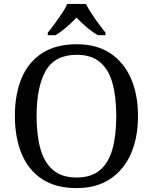

<svg xmlns="http://www.w3.org/2000/svg" viewBox="-20 -951 782 981"><path d="M371 10Q265 10 195 -36Q125 -82 90.5 -165Q56 -248 56 -359Q56 -470 90.5 -552Q125 -634 195.5 -679.5Q266 -725 372 -725Q473 -725 542.5 -679.5Q612 -634 648.5 -551.5Q685 -469 685 -358Q685 -247 648.5 -164.5Q612 -82 542 -36Q472 10 371 10ZM371 -44Q446 -44 490.5 -81.5Q535 -119 554.5 -189Q574 -259 574 -358Q574 -457 554.5 -527Q535 -597 490.5 -634Q446 -671 372 -671Q260 -671 213.5 -589Q167 -507 167 -358Q167 -259 187 -189Q207 -119 252 -81.5Q297 -44 371 -44ZM224 -784Q240 -803 259 -829Q278 -855 296 -882Q314 -909 324 -931H419Q430 -909 447.5 -882Q465 -855 484.5 -829Q504 -803 519 -784V-771H480Q461 -782 441.5 -797Q422 -812 404 -828.5Q386 -845 371 -861Q356 -845 338 -828.5Q320 -812 301 -797Q282 -782 263 -771H224Z"/></svg>

Font: Noto Serif Bengali
Style: Regular
Weight: 400
Designer: Juan Bruce, Universal Thirst, Indian Type Foundry and the Monotype Design Team.
Foundry: Monotype Imaging Inc.
Version: Version 2.003